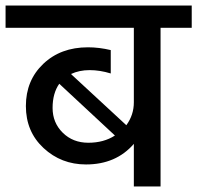

<svg xmlns="http://www.w3.org/2000/svg" viewBox="-44 -670 709 690"><path d="M645 -650V-570H533V0H437V-153Q373 -79 265 -79Q176 -79 112.5 -138Q49 -197 49 -289Q49 -381 111.5 -440.5Q174 -500 272 -500Q312 -500 354 -490V-406Q315 -418 278 -418Q241 -418 211 -404L410 -220Q437 -257 437 -302V-570H-24V-650ZM169 -369Q145 -335 145 -282Q145 -229 181.5 -193Q218 -157 273.5 -157Q329 -157 369 -183Z"/></svg>

Font: Hind Medium
Style: Regular
Weight: 500
Designer: Manushi Parikh, Satya Rajpurohit
Foundry: Indian Type Foundry
Version: Version 1.201;PS 1.0;hotconv 1.0.78;makeotf.lib2.5.61930; tt